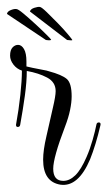

<svg xmlns="http://www.w3.org/2000/svg" viewBox="-28 -531 309 552"><path d="M146 0Q96 -8 96 -72Q96 -99 105.5 -139.5Q115 -180 124 -221Q128 -238 130 -250Q132 -262 132 -269Q132 -295 107.5 -308Q83 -321 49 -327Q49 -296 43.5 -256Q38 -216 30 -172Q29 -166 23 -166Q18 -166 18 -172Q26 -216 30.5 -258Q35 -300 35 -328Q20 -333 10.5 -345.5Q1 -358 1 -371Q1 -387 8 -394.5Q15 -402 24 -402Q34 -402 41 -390Q48 -378 48 -354V-340Q52 -339 65.5 -336Q79 -333 93.5 -330.5Q108 -328 113 -326Q150 -316 164 -304Q178 -292 178 -254Q178 -237 173.5 -215Q169 -193 159 -167Q125 -78 125 -46Q125 -11 154 -11Q172 -11 188.5 -27Q205 -43 221 -80Q231 -103 238.5 -129.5Q246 -156 249 -172Q250 -179 256 -179Q262 -179 261 -172Q254 -142 246.5 -117.5Q239 -93 231 -73Q197 7 146 0ZM165 -416 58 -498Q60 -505 70.5 -508.5Q81 -512 87 -511Q92 -510 106.5 -496Q121 -482 138.5 -464Q156 -446 168 -431.5Q180 -417 180 -416Q180 -414 165 -416ZM104 -416 -8 -491Q-7 -498 3 -502Q13 -506 19 -505Q24 -505 39.5 -492Q55 -479 73.5 -462Q92 -445 105.5 -431.5Q119 -418 119 -417Q119 -414 104 -416Z"/></svg>

Font: Updock
Style: Regular
Weight: 400
Designer: Robert E. Leuschke
Foundry: Robert E. Leuschke
Version: Version 1.010; ttfautohint (v1.8.4.7-5d5b)